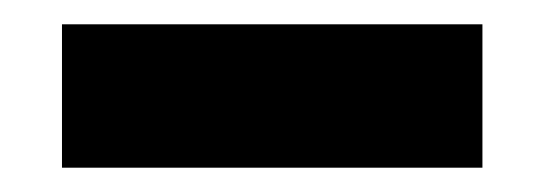

<svg xmlns="http://www.w3.org/2000/svg" viewBox="-20 -695 448 158"><path d="M31 -675V-557H377V-675Z"/></svg>

Font: Kalas SG
Style: Bold
Weight: 700
Designer: Kalas
Foundry: Kalas
Version: Version 2.000;FEAKit 1.0